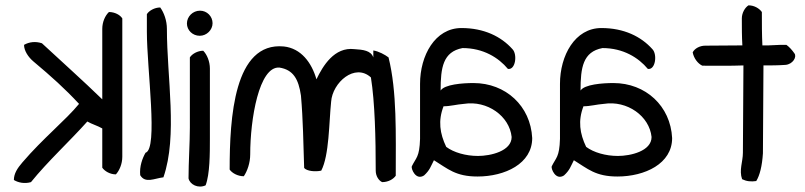

<svg xmlns="http://www.w3.org/2000/svg" viewBox="-20 -650 3016 719"><path d="M438 -63C438 -36 427 -11 414 3C392 3 372 -9 363 -22V-169C346 -179 324 -185 307 -195C241 -121 159 -46 96 32C72 39 48 34 32 24C32 0 45 -20 64 -42C141 -132 226 -200 276 -261C223 -318 173 -363 105 -420C86 -436 70 -460 70 -482C89 -493 113 -496 137 -488C210 -420 290 -349 363 -278V-542C363 -568 374 -592 388 -605C410 -605 430 -594 438 -581Z M605 -542C605 -359 646 -142 592 14C558 18 524 38 505 6C502 -27 513 -57 525 -78C573 -92 530 -391 530 -531V-597C538 -610 559 -622 580 -622C594 -603 605 -573 605 -542Z M776 -563C776 -538 754 -516 728 -516C701 -516 680 -537 680 -562C680 -588 702 -610 729 -610C755 -610 776 -589 776 -563ZM766 -130C766 -75 766 2 750 44C722 57 691 41 686 18C686 -41 691 -116 691 -172V-435C699 -448 720 -460 741 -460C755 -446 766 -420 766 -393Z M1462 8C1453 21 1434 32 1411 32C1398 26 1387 9 1387 -11C1387 -132 1384 -266 1369 -360C1309 -415 1225 -341 1220 -269C1212 -192 1213 -68 1183 -11C1161 -6 1129 -9 1119 -21C1116 -111 1115 -202 1107 -292C1098 -354 1078 -389 1026 -397C950 -402 917 -204 917 -72C917 -40 906 -9 893 10C870 10 849 -2 840 -15C840 -208 856 -494 1043 -476C1107 -469 1147 -416 1165 -353C1189 -403 1232 -475 1307 -466C1339 -464 1369 -461 1378 -435V-461C1398 -458 1422 -445 1435 -435C1467 -307 1462 -148 1462 8Z M1973 -133C1973 -37 1871 11 1768 11C1686 11 1657 -18 1605 -50C1593 -27 1590 -13 1568 7C1537 27 1519 -18 1522 -27C1538 -60 1551 -61 1553 -130V-336C1553 -442 1609 -545 1708 -545C1793 -545 1857 -513 1899 -466C1918 -447 1911 -387 1882 -392C1847 -434 1790 -470 1712 -470C1639 -456 1630 -397 1630 -311C1645 -334 1712 -339 1753 -339C1874 -339 1967 -253 1973 -133ZM1896 -137C1888 -215 1805 -275 1717 -261C1690 -259 1666 -252 1641 -252C1620 -198 1627 -150 1651 -100C1679 -79 1724 -66 1770 -66C1817 -66 1896 -84 1896 -137Z M2497 -133C2497 -37 2395 11 2292 11C2210 11 2181 -18 2129 -50C2117 -27 2114 -13 2092 7C2061 27 2043 -18 2046 -27C2062 -60 2075 -61 2077 -130V-336C2077 -442 2133 -545 2232 -545C2317 -545 2381 -513 2423 -466C2442 -447 2435 -387 2406 -392C2371 -434 2314 -470 2236 -470C2163 -456 2154 -397 2154 -311C2169 -334 2236 -339 2277 -339C2398 -339 2491 -253 2497 -133ZM2420 -137C2412 -215 2329 -275 2241 -261C2214 -259 2190 -252 2165 -252C2144 -198 2151 -150 2175 -100C2203 -79 2248 -66 2294 -66C2341 -66 2420 -84 2420 -137Z M2955 -450C2965 -437 2949 -409 2921 -407C2892 -405 2868 -405 2839 -405C2839 -294 2837 -184 2837 -76C2834 -28 2825 7 2812 28C2792 31 2775 29 2759 21C2747 -13 2762 -44 2762 -78C2762 -184 2764 -295 2764 -405C2714 -403 2661 -404 2610 -404C2593 -412 2578 -432 2574 -454C2581 -468 2600 -479 2621 -479C2668 -479 2714 -480 2760 -480C2758 -514 2758 -546 2758 -581C2758 -602 2770 -622 2783 -630C2805 -630 2824 -618 2833 -605C2833 -561 2833 -522 2835 -480C2867 -479 2893 -483 2925 -482C2936 -474 2946 -463 2955 -450Z"/></svg>

Font: Snowfall
Style: Rev
Weight: 400
Designer: Jasper
Foundry: Cannot Into Space Fonts
Version: Version 0.9